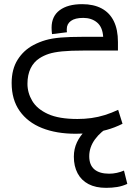

<svg xmlns="http://www.w3.org/2000/svg" viewBox="-20 -632 632 923"><path d="M344 11Q251 11 182 -16.5Q113 -44 74.5 -98.5Q36 -153 36 -233Q36 -299 64.5 -344.5Q93 -390 140 -415Q168 -430 199 -439Q230 -448 272.5 -451.5Q315 -455 376 -455H476Q473 -502 446.5 -524Q420 -546 380 -546Q341 -546 321 -531.5Q301 -517 301 -492Q301 -488 301 -484Q301 -480 302 -477L230 -468Q229 -476 228.5 -483.5Q228 -491 228 -499Q228 -554 267 -583Q306 -612 375 -612Q430 -612 468.5 -591.5Q507 -571 527 -530.5Q547 -490 547 -430V-389H384Q318 -389 278.5 -385Q239 -381 214.5 -373Q190 -365 170 -352Q142 -334 127 -303Q112 -272 112 -229Q112 -186 135 -147Q158 -108 210.5 -84Q263 -60 352 -60Q387 -60 419.5 -64.5Q452 -69 484 -79Q516 -89 548 -104L569 -37Q531 -18 492.5 -7.5Q454 3 416.5 7Q379 11 344 11ZM490 271Q440 271 405.5 253Q371 235 353 201Q335 167 335 121Q335 84 350 52Q365 20 393.5 -7.5Q422 -35 460 -56L495 -69L513 -28Q464 0 436.5 38Q409 76 409 119Q409 161 433.5 182Q458 203 505 203Q523 203 541.5 199Q560 195 576 188L592 252Q568 263 543 267Q518 271 490 271Z"/></svg>

Font: lsinhala85
Style: Book
Weight: 400
Designer: Jelle Bosma - Monotype Design Team
Foundry: Monotype Imaging Inc.
Version: Version 2.003